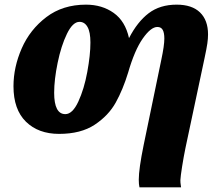

<svg xmlns="http://www.w3.org/2000/svg" viewBox="-20 -566 947 826"><path d="M875 -418Q875 -400 872 -379Q869 -358 860 -316L778 70Q770 109 763.5 150Q757 191 756 209Q756 221 757.5 229Q759 237 759 240H580Q577 227 577 207Q577 161 598 58L674 -309Q687 -370 687 -400Q687 -425 680 -437.5Q673 -450 657 -450Q629 -450 594 -400Q559 -350 531 -253Q509 -181 478 -125Q447 -69 387.5 -29.5Q328 10 234 10Q145 10 91.5 -42.5Q38 -95 38 -195Q38 -277 73.5 -358Q109 -439 179.5 -492.5Q250 -546 350 -546Q419 -546 469 -510.5Q519 -475 535 -402Q571 -472 619.5 -509Q668 -546 740 -546Q806 -546 840.5 -512.5Q875 -479 875 -418ZM369 -383Q369 -428 356.5 -450Q344 -472 322 -472Q293 -472 268 -420.5Q243 -369 228 -296Q213 -223 213 -167Q213 -75 261 -75Q292 -75 317 -129Q342 -183 355.5 -256.5Q369 -330 369 -383Z"/></svg>

Font: Noto Serif NarrowBlack
Style: Italic
Weight: 900
Width: 4
Italic angle: -12°
Designer: Monotype Design Team
Foundry: Monotype Imaging Inc.
Version: Version 1.001